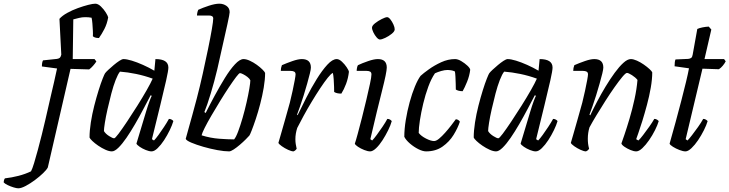

<svg xmlns="http://www.w3.org/2000/svg" viewBox="-177 -820 3951 1040"><path d="M-78 200Q-87 200 -103.5 195Q-120 190 -135.5 182.5Q-151 175 -157 168Q-156 152 -150 146Q-114 142 -77 132.5Q-40 123 -9 108Q-2 95 7.5 64Q17 33 28 -8Q39 -49 49.5 -91Q60 -133 68 -168Q83 -237 99.5 -305.5Q116 -374 132 -449L50 -460Q50 -482 56 -493L132 -501Q143 -503 147.5 -507.5Q152 -512 155 -524L145 -718Q160 -735 187 -750Q214 -765 244.5 -776Q275 -787 300.5 -793.5Q326 -800 339 -800Q354 -800 369.5 -785Q385 -770 396 -752.5Q407 -735 409 -726Q403 -691 388.5 -663Q374 -635 359 -614Q346 -614 337.5 -617Q329 -620 326 -624Q327 -634 326 -653.5Q325 -673 323.5 -692.5Q322 -712 319 -724Q303 -727 286 -727Q267 -727 251.5 -723Q236 -719 220 -715L217 -500H335L345 -487Q338 -476 327 -463.5Q316 -451 306 -444L205 -447L82 87Q76 99 57 117.5Q38 136 12.5 155Q-13 174 -37.5 187Q-62 200 -78 200Z M429 0Q414 0 394 -9Q374 -18 355 -31Q336 -44 323 -56.5Q310 -69 308 -75Q308 -112 315 -157Q322 -202 333.5 -247Q345 -292 357 -330.5Q369 -369 379 -394Q389 -419 392 -423Q397 -430 410.5 -442.5Q424 -455 439.5 -468Q455 -481 469.5 -490.5Q484 -500 492 -500Q509 -500 537 -491.5Q565 -483 597.5 -468.5Q630 -454 659 -437L665 -500Q735 -500 735 -454Q735 -438 723 -384.5Q711 -331 691 -249.5Q671 -168 646 -66L657 -59Q667 -69 681.5 -89Q696 -109 711.5 -132.5Q727 -156 738 -176Q746 -176 753 -172Q760 -168 762 -164Q756 -143 742.5 -115Q729 -87 712 -61Q695 -35 677 -17.5Q659 0 644 0Q631 0 612.5 -7.5Q594 -15 579.5 -25Q565 -35 562 -42L615 -218Q624 -248 632.5 -271Q641 -294 645 -301L639 -304Q621 -270 599.5 -229Q578 -188 554.5 -147.5Q531 -107 508 -73.5Q485 -40 464.5 -20Q444 0 429 0ZM441 -71Q446 -70 465.5 -96Q485 -122 512 -162.5Q539 -203 567 -247.5Q595 -292 617.5 -331.5Q640 -371 650 -394Q606 -410 560 -419.5Q514 -429 473 -432Q462 -419 449.5 -387Q437 -355 426 -313Q415 -271 405.5 -229Q396 -187 391 -155Q386 -123 386 -110Q395 -95 414 -83Q433 -71 441 -71Z M1064 0Q1038 0 1000 -7Q962 -14 924 -25Q886 -36 859 -47.5Q832 -59 829 -68Q833 -83 842.5 -117Q852 -151 864.5 -196Q877 -241 889 -287Q906 -352 921.5 -422Q937 -492 950 -555Q963 -618 970.5 -662Q978 -706 978 -720Q978 -736 955 -736H890Q890 -743 892 -752Q894 -761 897 -767Q921 -778 954.5 -789Q988 -800 1011 -800Q1033 -800 1050 -788Q1067 -776 1067 -754Q1067 -749 1064 -733.5Q1061 -718 1055 -690L1000 -445Q984 -378 964.5 -313.5Q945 -249 930 -213L937 -208Q959 -252 986 -302Q1013 -352 1041 -397.5Q1069 -443 1095.5 -471.5Q1122 -500 1142 -500Q1157 -500 1176.5 -491Q1196 -482 1214 -469Q1232 -456 1244.5 -443.5Q1257 -431 1259 -425Q1259 -389 1251.5 -345Q1244 -301 1232.5 -257Q1221 -213 1208.5 -175.5Q1196 -138 1186.5 -114Q1177 -90 1174 -86Q1168 -79 1154 -65Q1140 -51 1122.5 -36Q1105 -21 1089 -10.5Q1073 0 1064 0ZM1091 -65Q1101 -76 1113 -108Q1125 -140 1137 -181.5Q1149 -223 1158.5 -265Q1168 -307 1173.5 -339.5Q1179 -372 1179 -385Q1175 -394 1163.5 -403Q1152 -412 1140 -418Q1128 -424 1123 -424Q1118 -424 1102 -403Q1086 -382 1063 -347.5Q1040 -313 1015.5 -273Q991 -233 968.5 -194.5Q946 -156 931.5 -127Q917 -98 915 -87Q963 -72 1010.5 -68.5Q1058 -65 1091 -65Z M1413 0Q1402 0 1383.5 -8.5Q1365 -17 1349.5 -28Q1334 -39 1331 -46Q1335 -60 1344.5 -92.5Q1354 -125 1366.5 -169.5Q1379 -214 1393 -264Q1401 -296 1408 -328.5Q1415 -361 1419.5 -385.5Q1424 -410 1424 -417Q1424 -428 1416.5 -432Q1409 -436 1397 -436H1344Q1344 -452 1350 -467Q1375 -478 1406.5 -489Q1438 -500 1458 -500Q1507 -500 1507 -454Q1507 -445 1501.5 -422Q1496 -399 1487 -367.5Q1478 -336 1468 -303.5Q1458 -271 1448 -243Q1438 -215 1432 -199L1435 -196Q1456 -239 1482.5 -291.5Q1509 -344 1538.5 -391.5Q1568 -439 1596 -469.5Q1624 -500 1647 -500Q1660 -500 1675 -486Q1690 -472 1701 -455.5Q1712 -439 1713 -431Q1709 -396 1697.5 -365.5Q1686 -335 1672 -313Q1646 -313 1633 -322Q1633 -331 1632.5 -350.5Q1632 -370 1630.5 -391Q1629 -412 1626 -425Q1616 -421 1598 -398.5Q1580 -376 1557.5 -342Q1535 -308 1511.5 -269Q1488 -230 1467.5 -192.5Q1447 -155 1433 -127Q1423 -96 1423 -66Q1423 -52 1425 -39.5Q1427 -27 1430 -14Q1428 -11 1424 -7Q1420 -3 1413 0Z M1828 0Q1815 0 1796 -7.5Q1777 -15 1762 -25Q1747 -35 1745 -42Q1750 -56 1760.5 -94.5Q1771 -133 1783.5 -182Q1796 -231 1807.5 -280Q1819 -329 1827 -366Q1835 -403 1835 -417Q1835 -428 1828 -432Q1821 -436 1809 -436H1755Q1755 -444 1757 -453.5Q1759 -463 1762 -467Q1785 -478 1817 -489Q1849 -500 1870 -500Q1918 -500 1918 -454Q1918 -429 1892.5 -329Q1867 -229 1829 -66L1839 -59Q1849 -69 1864 -89.5Q1879 -110 1895 -133.5Q1911 -157 1921 -176Q1930 -176 1936 -172Q1942 -168 1945 -164Q1939 -142 1925.5 -114.5Q1912 -87 1895 -60.5Q1878 -34 1860 -17Q1842 0 1828 0ZM1881 -606Q1873 -606 1863 -617.5Q1853 -629 1845.5 -644.5Q1838 -660 1838 -670Q1838 -681 1854.5 -694Q1871 -707 1891 -717Q1911 -727 1920 -727Q1928 -727 1937.5 -715Q1947 -703 1954 -687.5Q1961 -672 1961 -661Q1961 -650 1945 -637Q1929 -624 1910 -615Q1891 -606 1881 -606Z M2131 0Q2113 0 2089 -12Q2065 -24 2043.5 -42.5Q2022 -61 2013 -79Q2013 -121 2021 -170Q2029 -219 2042 -266.5Q2055 -314 2070.5 -351.5Q2086 -389 2101 -409Q2116 -423 2146 -444.5Q2176 -466 2213 -483Q2250 -500 2288 -500Q2303 -500 2321.5 -489Q2340 -478 2354.5 -464.5Q2369 -451 2370 -442Q2366 -409 2353 -377Q2340 -345 2329 -326Q2317 -326 2307.5 -328.5Q2298 -331 2292 -335Q2292 -345 2291.5 -365Q2291 -385 2290 -404.5Q2289 -424 2287 -433Q2276 -438 2265.5 -439.5Q2255 -441 2248 -441Q2232 -441 2213 -435.5Q2194 -430 2179 -423Q2159 -394 2143 -350.5Q2127 -307 2115.5 -259Q2104 -211 2097.5 -168.5Q2091 -126 2091 -100Q2104 -83 2130.5 -69.5Q2157 -56 2174 -56Q2186 -56 2201.5 -69Q2217 -82 2234 -101Q2251 -120 2266 -139.5Q2281 -159 2292 -174Q2299 -174 2305 -170Q2311 -166 2314 -161Q2303 -127 2280 -89.5Q2257 -52 2220 -26Q2183 0 2131 0Z M2510 0Q2495 0 2475 -9Q2455 -18 2436 -31Q2417 -44 2404 -56.5Q2391 -69 2389 -75Q2389 -112 2396 -157Q2403 -202 2414.5 -247Q2426 -292 2438 -330.5Q2450 -369 2460 -394Q2470 -419 2473 -423Q2478 -430 2491.5 -442.5Q2505 -455 2520.5 -468Q2536 -481 2550.5 -490.5Q2565 -500 2573 -500Q2590 -500 2618 -491.5Q2646 -483 2678.5 -468.5Q2711 -454 2740 -437L2746 -500Q2816 -500 2816 -454Q2816 -438 2804 -384.5Q2792 -331 2772 -249.5Q2752 -168 2727 -66L2738 -59Q2748 -69 2762.5 -89Q2777 -109 2792.5 -132.5Q2808 -156 2819 -176Q2827 -176 2834 -172Q2841 -168 2843 -164Q2837 -143 2823.5 -115Q2810 -87 2793 -61Q2776 -35 2758 -17.5Q2740 0 2725 0Q2712 0 2693.5 -7.5Q2675 -15 2660.5 -25Q2646 -35 2643 -42L2696 -218Q2705 -248 2713.5 -271Q2722 -294 2726 -301L2720 -304Q2702 -270 2680.5 -229Q2659 -188 2635.5 -147.5Q2612 -107 2589 -73.5Q2566 -40 2545.5 -20Q2525 0 2510 0ZM2522 -71Q2527 -70 2546.5 -96Q2566 -122 2593 -162.5Q2620 -203 2648 -247.5Q2676 -292 2698.5 -331.5Q2721 -371 2731 -394Q2687 -410 2641 -419.5Q2595 -429 2554 -432Q2543 -419 2530.5 -387Q2518 -355 2507 -313Q2496 -271 2486.5 -229Q2477 -187 2472 -155Q2467 -123 2467 -110Q2476 -95 2495 -83Q2514 -71 2522 -71Z M2997 0Q2986 0 2967.5 -8.5Q2949 -17 2933.5 -28Q2918 -39 2915 -46Q2919 -60 2928.5 -92.5Q2938 -125 2950.5 -169.5Q2963 -214 2977 -264Q2985 -296 2992 -328.5Q2999 -361 3003.5 -385.5Q3008 -410 3008 -417Q3008 -428 3000.5 -432Q2993 -436 2981 -436H2928Q2928 -452 2934 -467Q2959 -478 2990.5 -489Q3022 -500 3042 -500Q3091 -500 3091 -454Q3091 -445 3085.5 -422Q3080 -399 3071 -367.5Q3062 -336 3052 -303.5Q3042 -271 3032 -243Q3022 -215 3016 -199L3020 -195Q3036 -229 3057.5 -270Q3079 -311 3103.5 -351.5Q3128 -392 3152.5 -425.5Q3177 -459 3199.5 -479.5Q3222 -500 3240 -500Q3254 -500 3273 -491.5Q3292 -483 3310 -470.5Q3328 -458 3341 -446Q3354 -434 3356 -428Q3356 -391 3348 -345Q3340 -299 3327.5 -252.5Q3315 -206 3302.5 -165.5Q3290 -125 3280.5 -98.5Q3271 -72 3269 -66L3281 -59Q3290 -67 3306.5 -88.5Q3323 -110 3340 -134Q3357 -158 3367 -176Q3376 -176 3382.5 -171.5Q3389 -167 3391 -164Q3385 -143 3371 -115Q3357 -87 3339 -61Q3321 -35 3302.5 -17.5Q3284 0 3269 0Q3256 0 3238 -7.5Q3220 -15 3205.5 -25Q3191 -35 3189 -43Q3193 -54 3205.5 -90.5Q3218 -127 3233 -177.5Q3248 -228 3260 -283Q3272 -338 3276 -387Q3265 -401 3246 -413Q3227 -425 3219 -425Q3212 -425 3194 -403.5Q3176 -382 3152 -348Q3128 -314 3102.5 -274Q3077 -234 3054 -196Q3031 -158 3016 -130Q3007 -101 3007 -68Q3007 -54 3008.5 -41.5Q3010 -29 3014 -14Q3012 -11 3008 -7Q3004 -3 2997 0Z M3536 0Q3523 0 3503.5 -7.5Q3484 -15 3468 -25Q3452 -35 3450 -42Q3466 -98 3482.5 -158.5Q3499 -219 3513.5 -275Q3528 -331 3539 -376.5Q3550 -422 3555 -450L3477 -461Q3477 -487 3482 -498L3551 -501Q3561 -502 3567 -506.5Q3573 -511 3575 -524L3600 -663Q3610 -668 3627.5 -671.5Q3645 -675 3662 -676L3676 -660L3639 -500H3745L3754 -488Q3748 -476 3738 -464Q3728 -452 3717 -445L3628 -448L3537 -66L3547 -59Q3556 -68 3571.5 -88Q3587 -108 3604 -132Q3621 -156 3632 -176Q3640 -176 3646.5 -172Q3653 -168 3656 -164Q3650 -143 3636 -115Q3622 -87 3604.5 -61Q3587 -35 3568.5 -17.5Q3550 0 3536 0Z"/></svg>

Font: Texturina Light
Style: Italic
Weight: 300
Italic angle: -11°
Designer: Guillermo Torres Carreño
Foundry: Omnibus-Type
Version: Version 1.002; ttfautohint (v1.8.3)